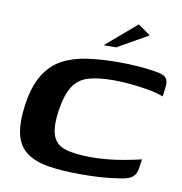

<svg xmlns="http://www.w3.org/2000/svg" viewBox="-74 -697 731 773"><g transform="rotate(10 291.5 -310.5)"><path d="M37 -228Q48 -306 77 -353.5Q106 -401 150.5 -424.5Q195 -448 252.5 -456Q310 -464 378 -464Q419 -464 455.5 -461.5Q492 -459 529 -453Q565 -448 575 -435.5Q585 -423 582 -400L577 -359Q552 -369 515.5 -375.5Q479 -382 441 -385.5Q403 -389 372 -389Q309 -389 268.5 -377Q228 -365 206 -330Q184 -295 174 -228Q165 -163 177.5 -128Q190 -93 228.5 -80.5Q267 -68 337 -68Q366 -68 399.5 -71Q433 -74 469 -80.5Q505 -87 539 -95L533 -56Q531 -36 516.5 -22.5Q502 -9 463 -4Q426 2 386.5 4.5Q347 7 307 7Q229 7 173.5 -2Q118 -11 84 -36Q50 -61 38.5 -107Q27 -153 37 -228ZM307 -521 432 -628 483 -592 358 -521Z"/></g></svg>

Font: Genos Thin SemiBold
Style: Italic
Weight: 600
Italic angle: -8°
Version: Version 1.010